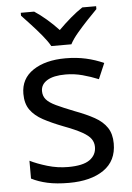

<svg xmlns="http://www.w3.org/2000/svg" viewBox="-55 -807 588 858"><g transform="rotate(-5 239.5 -378.0)"><path d="M434 -148Q434 -70 376 -30Q318 10 220 10Q164 10 123.5 1Q83 -8 52 -24V-104Q84 -88 129.5 -74.5Q175 -61 222 -61Q289 -61 319 -82.5Q349 -104 349 -140Q349 -160 338 -176Q327 -192 298.5 -208Q270 -224 217 -244Q165 -264 128 -284Q91 -304 71 -332Q51 -360 51 -404Q51 -472 106.5 -509Q162 -546 252 -546Q301 -546 343.5 -536.5Q386 -527 423 -510L393 -440Q359 -454 322 -464Q285 -474 246 -474Q192 -474 163.5 -456.5Q135 -439 135 -409Q135 -387 148 -371.5Q161 -356 191.5 -341.5Q222 -327 273 -307Q324 -288 360 -268Q396 -248 415 -219.5Q434 -191 434 -148ZM194 -606Q181 -629 159 -655.5Q137 -682 113 -708Q89 -734 71 -753V-766H131Q157 -749 185 -725Q213 -701 238 -674Q265 -701 293 -725Q321 -749 347 -766H409V-753Q390 -734 365.5 -708Q341 -682 318.5 -655.5Q296 -629 284 -606Z"/></g></svg>

Font: Noto Sans Siddham
Style: Regular
Weight: 400
Designer: Monotype Design Team
Foundry: Monotype Imaging Inc.
Version: Version 2.004; ttfautohint (v1.8.4.7-5d5b)